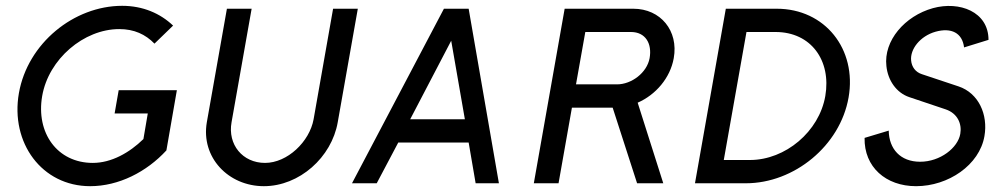

<svg xmlns="http://www.w3.org/2000/svg" viewBox="-20 -630 3458 660"><path d="M473 -152C425 -105 363 -70 299 -70C177 -70 103 -173 125 -300C147 -427 268 -530 390 -530C441 -530 480 -512 511 -480L575 -542C531 -584 471 -610 400 -610C234 -610 75 -481 45 -310C15 -139 124 10 290 10C388 10 484 -39 552 -113L588 -320H388L374 -240H488L473 -152Z M1058 -220C1044 -143 968 -70 891 -70C814 -70 762 -133 776 -210L845 -600H760L691 -210C670 -89 765 10 887 10C1009 10 1120 -89 1141 -210L1210 -600H1125Z M1531 -490 1578 -220H1390ZM1615 0H1695L1591 -600H1506L1190 0H1275L1349 -140H1591Z M2172 -277C2234 -304 2284 -362 2296 -430C2313 -524 2251 -600 2157 -600H1921L1815 0H1900L1946 -260H2086L2170 0H2260ZM2149 -520C2199 -520 2222 -480 2213 -430C2204 -380 2151 -340 2101 -340H1960L1992 -520Z M2646 -520C2768 -520 2838 -422 2817 -300C2796 -178 2680 -80 2558 -80H2468L2546 -520ZM2544 0C2710 0 2868 -129 2897 -295C2926 -461 2816 -600 2650 -600H2475L2369 0Z M3129 10C3240 10 3347 -63 3364 -162C3377 -236 3344 -310 3275 -333L3149 -375C3127 -382 3114 -400 3112 -422C3108 -461 3143 -506 3196 -521C3250 -536 3288 -517 3294 -467L3378 -493C3378 -590 3278 -627 3187 -602C3090 -575 3017 -490 3027 -403C3032 -354 3061 -311 3106 -296L3231 -254C3272 -240 3287 -204 3281 -170C3273 -122 3212 -74 3143 -74C3075 -74 3036 -118 3035 -181L2952 -156C2950 -56 3025 10 3129 10Z"/></svg>

Font: Gauge
Style: Italic
Weight: 400
Italic angle: -80°
Designer: Daniel Pimley
Foundry: Daniel Pimley
Version: Version 1.000;PS 001.001;hotconv 1.0.56